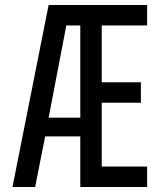

<svg xmlns="http://www.w3.org/2000/svg" viewBox="-20 -750 640 770"><path d="M30 0 175 -730H570V-648H388V-420H545V-338H388V-82H570V0H302V-203H161L121 0ZM175 -278H302V-648H246Z"/></svg>

Font: JetBrainsMono Nerd Font Mono
Style: Regular
Weight: 400
Monospace: yes
Designer: Philipp Nurullin, Konstantin Bulenkov
Foundry: JetBrains
Version: Version 2.304; ttfautohint (v1.8.4.7-5d5b);Nerd Fonts 2.3.0